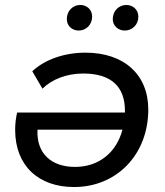

<svg xmlns="http://www.w3.org/2000/svg" viewBox="-20 -747 663 773"><path d="M297 -624C326 -624 351 -647 351 -680C351 -708 330 -727 303 -727C274 -727 249 -704 249 -670C249 -643 270 -624 297 -624ZM482 -624C512 -624 537 -647 537 -680C537 -708 515 -727 489 -727C459 -727 434 -704 434 -670C434 -643 456 -624 482 -624ZM324 -535C242 -535 162 -509 110 -460L151 -390C189 -428 249 -451 315 -451C429 -451 483 -397 483 -301V-294H49C44 -273 41 -249 41 -224C41 -80 135 6 278 6C451 6 577 -126 577 -306C577 -446 480 -535 324 -535ZM282 -75C188 -75 126 -128 131 -225H473C449 -133 378 -75 282 -75Z"/></svg>

Font: AWKNG-Font Medium
Style: Italic
Weight: 500
Italic angle: -11.3°
Designer: Awakening Church
Foundry: Awakening Church
Version: Version 1.700;PS 001.700;hotconv 1.0.88;makeotf.lib2.5.64775